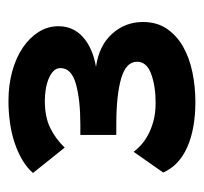

<svg xmlns="http://www.w3.org/2000/svg" viewBox="-34 -824 482 454"><g transform="rotate(-90 207.0 -597.0)"><path d="M193 -376Q130 -376 86.5 -395Q43 -414 26 -452L75 -522Q80 -515 89.5 -506Q99 -497 113 -489Q127 -481 146.5 -475.5Q166 -470 191 -470Q230 -470 259 -480.5Q288 -491 288 -514Q288 -540 248.5 -551.5Q209 -563 139 -563H115V-648H139Q198 -648 235.5 -658.5Q273 -669 273 -695Q273 -705 265.5 -712Q258 -719 246.5 -723.5Q235 -728 221.5 -730Q208 -732 196 -732Q157 -732 131 -719Q105 -706 85 -685L25 -760Q37 -774 55.5 -785Q74 -796 96.5 -803.5Q119 -811 144.5 -814.5Q170 -818 195 -818Q233 -818 265.5 -809Q298 -800 321.5 -784Q345 -768 358.5 -746.5Q372 -725 372 -700Q372 -665 346.5 -642Q321 -619 276 -611Q326 -604 354 -573Q382 -542 382 -500Q382 -467 366 -443.5Q350 -420 323.5 -405Q297 -390 263 -383Q229 -376 193 -376Z"/></g></svg>

Font: Oxford Sans
Style: Regular
Weight: 800
Designer: Matt McInerney, Pablo Impallari, Rodrigo Fuenzalida
Foundry: Matt McInerney, Pablo Impallari, Rodrigo Fuenzalida
Version: Version 3.000g; ttfautohint (v1.5) -l 8 -r 28 -G 28 -x 14 -D